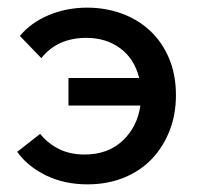

<svg xmlns="http://www.w3.org/2000/svg" viewBox="-20 -474 519 502"><path d="M159 -270H344Q331 -321 294 -348Q257 -375 206 -375Q130 -375 88 -322L32 -380Q61 -415 107.5 -434.5Q154 -454 208 -454Q256 -454 298.5 -438.5Q341 -423 372.5 -393.5Q404 -364 422 -321.5Q440 -279 440 -225Q440 -175 423.5 -132.5Q407 -90 377 -58.5Q347 -27 304 -9.5Q261 8 209 8Q148 8 100 -15.5Q52 -39 25 -77L85 -124Q105 -99 134 -84.5Q163 -70 201 -70Q262 -70 300.5 -106Q339 -142 347 -198H159Z"/></svg>

Font: Tilda Sans Medium
Style: Regular
Weight: 500
Designer: ParaType Ltd
Foundry: ParaType Ltd
Version: Version 1.009